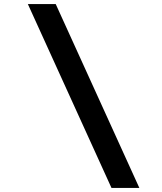

<svg xmlns="http://www.w3.org/2000/svg" viewBox="-20 -801 791 937"><path d="M660 116H524L116 -781H252Z"/></svg>

Font: DM Sans 9pt ExtraBold
Style: Italic
Weight: 800
Italic angle: -10°
Version: Version 4.004;gftools[0.9.30]